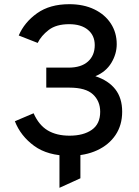

<svg xmlns="http://www.w3.org/2000/svg" viewBox="-20 -732 666 917"><path d="M264 165V-72.5H364V119.5ZM313 12Q208 12 143.2 -35.2Q78.5 -82.5 51 -153L140.5 -191Q165.5 -134.5 207.8 -109.2Q250 -84 312 -84Q378.5 -84 418.5 -112Q458.5 -140 458.5 -198Q458.5 -249 424 -281.2Q389.5 -313.5 311.5 -313.5H201V-409H307.5Q367.5 -409 400 -438Q432.5 -467 432.5 -516.5Q432.5 -562.5 400 -589.5Q367.5 -616.5 310.5 -616.5Q248.5 -616.5 212.5 -588.8Q176.5 -561 160 -527L69.5 -562.5Q96.5 -625.5 157.2 -668.8Q218 -712 311 -712Q379 -712 430 -687.5Q481 -663 509.2 -619.8Q537.5 -576.5 537.5 -521Q537.5 -474.5 511.8 -431.8Q486 -389 435.5 -368Q498 -347.5 530.8 -305.5Q563.5 -263.5 563.5 -198.5Q563.5 -134.5 531.8 -87.2Q500 -40 443.5 -14Q387 12 313 12Z"/></svg>

Font: Overpass Medium
Style: Regular
Weight: 500
Designer: Delve Withrington, Dave Bailey, Thomas Jockin
Foundry: Delve Fonts LLC
Version: Version 4.000